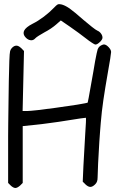

<svg xmlns="http://www.w3.org/2000/svg" viewBox="-20 -919 587 945"><path d="M404.8 -728.5Q390.1 -740.2 366.7 -757.3Q342.8 -774.9 324.2 -787.6Q309.6 -797.9 279.3 -818.4Q272 -811.5 256.3 -798.3Q247.1 -790 230 -778.3Q212.9 -767.1 198.7 -759.8Q184.6 -752 171.4 -743.7Q158.2 -735.4 154.3 -731Q145 -720.2 132.3 -720.7Q131.3 -721.2 130.4 -721.2Q118.7 -722.2 107.9 -732.9Q96.2 -744.6 96.2 -756.3Q96.2 -761.7 98.6 -767.6Q106.4 -784.7 140.6 -802.2Q166.5 -814.9 195.8 -836.9Q224.6 -858.9 245.1 -880.4Q257.8 -894 263.7 -897Q270 -899.9 280.8 -897.5Q297.9 -894 321.8 -877.9Q345.2 -861.3 391.1 -820.8Q413.1 -801.8 432.6 -786.6Q452.6 -771 458.5 -768.6Q470.2 -763.7 477.1 -753.9Q484.4 -744.1 484.4 -733.4Q484.4 -724.6 471.7 -712.4Q458.5 -699.7 449.7 -699.7Q445.8 -699.7 432.6 -708.5Q419.4 -716.8 404.8 -728.5ZM20 -194.3Q20 -194.3 20 -249Q20.5 -278.3 20.5 -309.1Q21 -366.7 22 -423.3Q22.5 -480 23.4 -520.5Q24.4 -554.2 24.9 -578.1Q25.4 -602.1 25.9 -618.7Q27.3 -658.2 29.8 -667.5Q32.7 -677.2 38.6 -683.1Q49.8 -694.8 61.5 -694.3Q71.3 -693.8 82 -684.1Q83 -683.6 84 -682.6Q84.5 -682.1 85 -681.6Q89.4 -677.2 98.1 -668Q97.2 -618.7 94.7 -520Q93.8 -470.7 91.3 -372.6Q91.3 -372.6 113.3 -372.6Q125.5 -372.6 165.5 -377Q205.6 -381.8 252.9 -388.2Q310.1 -396 359.9 -403.8Q409.7 -412.1 411.6 -414.1Q412.1 -415 416.5 -438Q420.9 -460.9 426.3 -492.7Q433.6 -536.1 439.5 -566.9Q444.8 -597.7 448.2 -618.2Q457.5 -667.5 460.9 -676.8Q464.8 -686 470.7 -690.9Q475.6 -694.8 481.4 -697.3Q487.8 -700.2 491.7 -700.2Q502 -700.2 514.6 -687Q526.9 -673.8 526.9 -663.1Q526.9 -658.2 522.5 -629.9Q518.1 -601.6 511.7 -566.9Q497.1 -483.4 488.8 -426.8Q480.5 -369.6 476.1 -315.9Q474.6 -299.3 472.7 -273.9Q470.7 -248.5 468.8 -219.7Q465.8 -166.5 462.9 -114.7Q460.4 -62.5 460.4 -45.9Q460.4 -33.2 457.5 -25.9Q455.1 -18.1 447.8 -11.2Q435.5 1 424.3 1Q413.1 0.5 400.4 -11.7Q400.4 -11.7 387.2 -24.9Q388.7 -50.8 390.6 -102.5Q392.1 -134.8 395 -180.7Q397.5 -226.6 399.4 -258.8Q401.4 -291.5 402.8 -314.9Q403.8 -338.4 402.8 -339.4Q402.3 -339.8 374.5 -335.9Q347.2 -332 309.1 -325.7Q271 -319.3 225.6 -313.5Q180.2 -307.1 154.3 -304.7Q133.3 -302.2 91.8 -298.3Q91.8 -298.3 91.8 -158.7Q91.8 -158.7 91.8 -18.6Q91.8 -18.6 79.1 -5.9Q73.7 -1 66.9 2.9Q60.1 6.3 55.7 6.3Q51.3 6.3 44.4 2.9Q37.6 -1 32.7 -5.9Q32.7 -5.9 20 -18.6Q20 -18.6 20 -194.3Z"/></svg>

Font: Casuwalt
Style: Regular
Weight: 400
Designer: Walter E Stewart
Version: 0.1